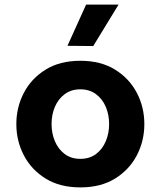

<svg xmlns="http://www.w3.org/2000/svg" viewBox="-20 -804 698 834"><path d="M385 -604 273 -605 354 -784H495ZM329 10Q240 10 178 -28.5Q116 -67 83.5 -129.5Q51 -192 51 -265Q51 -338 83.5 -400.5Q116 -463 178 -501.5Q240 -540 329 -540Q418 -540 480 -501.5Q542 -463 574.5 -400.5Q607 -338 607 -265Q607 -192 574.5 -129.5Q542 -67 480 -28.5Q418 10 329 10ZM329 -114Q369 -114 397 -135Q425 -156 439.5 -190.5Q454 -225 454 -265Q454 -306 439.5 -340Q425 -374 397 -395Q369 -416 329 -416Q289 -416 261 -395Q233 -374 218.5 -340Q204 -306 204 -265Q204 -225 218.5 -190.5Q233 -156 261 -135Q289 -114 329 -114Z"/></svg>

Font: Be Vietnam Pro
Style: Bold
Weight: 700
Designer: Lam Bao, Tony Le, Vietanh Nguyen
Foundry: Yellow Type Foundry
Version: Version 1.002; ttfautohint (v1.8.3)